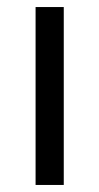

<svg xmlns="http://www.w3.org/2000/svg" viewBox="-20 -525 282 545"><path d="M161 -505V0H81V-505Z"/></svg>

Font: 42dot Sans
Style: Regular
Weight: 400
Designer: 42dot
Version: Version 1.000